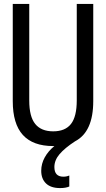

<svg xmlns="http://www.w3.org/2000/svg" viewBox="-20 -734 540 978"><path d="M455 -714V-219Q455 -62 362 -14Q310 20 283.5 51Q257 82 257 117Q257 166 303 166Q319 166 333 160V216Q315 224 286 224Q239 224 214.5 200.5Q190 177 190 136Q190 100 208 67.5Q226 35 257 10H251Q148 10 96.5 -46.5Q45 -103 45 -219V-714H129V-222Q129 -140 159.5 -102.5Q190 -65 251 -65Q312 -65 341.5 -102.5Q371 -140 371 -223V-714Z"/></svg>

Font: Noto Sans Mono UI Cond
Style: Regular
Weight: 400
Width: 3
Monospace: yes
Designer: Monotype Design team
Foundry: Monotype Imaging Inc.
Version: Version 1.000